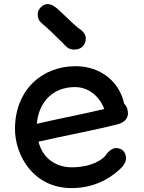

<svg xmlns="http://www.w3.org/2000/svg" viewBox="-20 -936 725 970"><path d="M174.3 -220.2C311.5 -252 442.9 -274.9 574.2 -308.1C604 -315.4 626.5 -334.5 626.5 -363.3C626.5 -380.9 620.1 -400.9 607.4 -411.6C584 -523.4 487.8 -601.6 362.3 -601.6C188 -601.6 55.7 -477.1 55.7 -284.7C55.7 -151.9 147.9 14.2 341.3 14.2C450.2 14.2 530.3 -29.8 584.5 -80.1C609.4 -102.5 616.7 -122.6 616.7 -134.8C616.7 -167 597.7 -188 565.4 -188C548.3 -188 526.4 -170.9 513.7 -151.4C499.5 -130.9 443.8 -90.8 341.8 -90.8C276.9 -90.8 199.7 -123 174.3 -220.2ZM166 -310.5C175.8 -421.9 248 -496.1 358.9 -496.1C430.2 -496.1 484.4 -445.8 506.8 -385.3C390.1 -357.4 275.9 -336.4 166 -310.5ZM356.4 -685.5C388.7 -685.5 413.6 -706.5 413.6 -743.7C413.6 -766.6 386.7 -789.1 376 -793.5C363.3 -803.7 342.8 -822.8 274.4 -888.2C252.4 -908.2 234.9 -915.5 221.2 -915.5C194.3 -915.5 170.4 -887.7 170.4 -865.2C170.4 -844.7 174.8 -831.5 196.3 -814C231.9 -783.7 262.7 -752.9 293.5 -722.2V-722.7C316.9 -697.3 326.7 -685.5 356.4 -685.5Z"/></svg>

Font: Autour One
Style: Regular
Weight: 400
Designer: Eben Sorkin
Foundry: Eben Sorkin
Version: Version 1.002